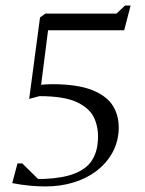

<svg xmlns="http://www.w3.org/2000/svg" viewBox="-20 -661 522 691"><path d="M143 10Q115 10 85 7Q55 4 24 -2L43 -73H60L117 -17Q122 -17 128 -17Q134 -17 139 -17Q206 -20 247.5 -36Q289 -52 309 -81Q329 -110 332 -152Q336 -196 320.5 -233Q305 -270 258.5 -292.5Q212 -315 122 -315L85 -305L124 -598L143 -612H399L430 -641H450L427 -552H153L128 -356Q138 -357 148.5 -357.5Q159 -358 167 -358Q259 -358 312.5 -336.5Q366 -315 388 -277.5Q410 -240 407 -190Q404 -145 382.5 -108Q361 -71 325.5 -44.5Q290 -18 243.5 -4Q197 10 143 10Z"/></svg>

Font: Ancizar Serif Light
Style: Italic
Weight: 300
Italic angle: -4°
Designer: Cesar Puertas, Viviana Monsalve, Julian Moncada, Julian Prieto, Jose Castro, Felipe Aragon, Mariel Hernandez, Sara Alarc
Version: Version 8.100